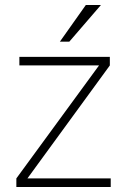

<svg xmlns="http://www.w3.org/2000/svg" viewBox="-20 -743 505 763"><path d="M45 0V-34L373.5 -483H57V-517H416.5V-483L89 -34H420V0ZM321 -723H381L255.5 -577.5H218Z"/></svg>

Font: Public Sans Thin
Style: Regular
Weight: 100
Designer: The Public Sans project authors (U.S. Web Design System). Libre Franklin designed by Pablo Impallari and Rodrigo Fuenzal
Version: Version 1.008